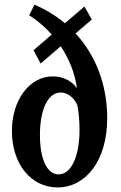

<svg xmlns="http://www.w3.org/2000/svg" viewBox="-20 -792 516 822"><path d="M226.5 10.5C344.5 10.5 439 -100.5 439 -286C439 -428 390.5 -554.5 303.5 -649L373 -708.5L341.5 -764L258 -692.5C220 -724.5 176 -751 127.5 -772L105 -726.5C141.5 -703.5 174 -675.5 201.5 -644L123.5 -577L154 -520L240 -594C277 -538.5 301.5 -476 309.5 -413.5C290 -444.5 250 -465 206 -465C106.5 -465 31 -364.5 31 -231C31 -88.5 114 10.5 226.5 10.5ZM231 -45.5C181.5 -45.5 151 -110 151 -214C151 -324 185.5 -396 240 -396C268 -396 296 -375.5 311 -342.5C317 -312.5 320.5 -273 320.5 -237C320.5 -121 284.5 -45.5 231 -45.5Z"/></svg>

Font: Libre Caslon Condensed SemiBold
Style: Regular
Weight: 600
Designer: Pablo Impallari, Rodrigo Fuenzalida, Katja Schimmel, Ertekin Erdin
Foundry: Pablo Impallari, Rodrigo Fuenzalida
Version: Version 2.000;gftools[0.9.33]